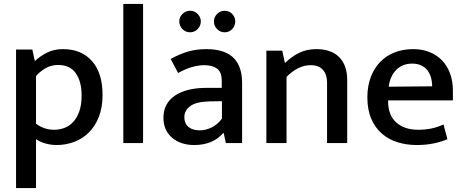

<svg xmlns="http://www.w3.org/2000/svg" viewBox="-20 -731 2369 981"><path d="M270 10Q240 10 212 2Q184 -6 164 -20V230H62V-478H145L158 -419Q186 -445 221 -462.5Q256 -480 302 -480Q396 -480 450 -419Q504 -358 504 -246Q504 -181 484.5 -132.5Q465 -84 432.5 -52.5Q400 -21 357.5 -5.5Q315 10 270 10ZM277 -399Q239 -399 209.5 -380.5Q180 -362 164 -342V-99Q205 -68 257 -68Q283 -68 308 -77Q333 -86 353 -107Q373 -128 385 -161.5Q397 -195 397 -243Q397 -314 367.5 -356.5Q338 -399 277 -399Z M610 0V-711H711V0Z M852 -430Q898 -455 940.5 -467.5Q983 -480 1035 -480Q1075 -480 1108.5 -471Q1142 -462 1166 -442Q1190 -422 1203.5 -388.5Q1217 -355 1217 -307V0H1134L1123 -51H1120Q1092 -19 1055 -4.5Q1018 10 973 10Q902 10 858.5 -28Q815 -66 815 -129Q815 -168 831 -196.5Q847 -225 876 -244Q905 -263 945 -272.5Q985 -282 1033 -282H1113V-318Q1113 -363 1089 -380.5Q1065 -398 1023 -398Q997 -398 964.5 -389.5Q932 -381 890 -358ZM1114 -214 1051 -213Q980 -211 951 -188Q922 -165 922 -134Q922 -114 928.5 -101Q935 -88 946 -80Q957 -72 971.5 -68.5Q986 -65 1001 -65Q1032 -65 1062.5 -80.5Q1093 -96 1114 -125ZM896 -622Q896 -643 912 -659.5Q928 -676 951 -676Q974 -676 990 -659.5Q1006 -643 1006 -622Q1006 -599 990 -582.5Q974 -566 951 -566Q928 -566 912 -582.5Q896 -599 896 -622ZM1073 -622Q1073 -643 1089 -659.5Q1105 -676 1128 -676Q1151 -676 1166.5 -659.5Q1182 -643 1182 -622Q1182 -599 1166.5 -582.5Q1151 -566 1128 -566Q1105 -566 1089 -582.5Q1073 -599 1073 -622Z M1444 0H1341V-472H1422L1436 -409Q1471 -443 1509.5 -461.5Q1548 -480 1597 -480Q1672 -480 1713 -439Q1754 -398 1754 -322V0H1651V-309Q1651 -350 1630 -374Q1609 -398 1567 -398Q1535 -398 1503.5 -382.5Q1472 -367 1444 -338Z M2294 -218H1963V-214Q1963 -142 2005 -105Q2047 -68 2116 -68Q2154 -68 2184.5 -74.5Q2215 -81 2246 -95L2266 -20Q2237 -7 2197 1.5Q2157 10 2109 10Q2058 10 2012 -4Q1966 -18 1931.5 -48Q1897 -78 1877 -124Q1857 -170 1857 -234Q1857 -289 1873.5 -334.5Q1890 -380 1920.5 -412.5Q1951 -445 1994.5 -462.5Q2038 -480 2091 -480Q2137 -480 2174.5 -465Q2212 -450 2238.5 -422.5Q2265 -395 2279.5 -355.5Q2294 -316 2294 -268ZM2188 -290Q2188 -314 2182 -335Q2176 -356 2164 -371.5Q2152 -387 2132.5 -396.5Q2113 -406 2086 -406Q2036 -406 2004.5 -374Q1973 -342 1966 -288Z"/></svg>

Font: Mukta Mahee Medium
Style: Regular
Weight: 500
Designer: Shuchita Grover, Noopur Datye, Girish Dalvi, Yashodeep Gholap
Foundry: Ek Type
Version: Version 2.538;PS 1.000;hotconv 16.6.51;makeotf.lib2.5.65220;